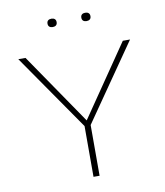

<svg xmlns="http://www.w3.org/2000/svg" viewBox="-91 -920 855 995"><g transform="rotate(-10 336.0 -422.5)"><path d="M320 0V-267L42 -668H80L336 -294L592 -668H630L352 -267V0ZM425 -801Q414 -801 407.5 -806.5Q401 -812 401 -823Q401 -834 407.5 -839.5Q414 -845 425 -845Q436 -845 442.5 -839.5Q449 -834 449 -823Q449 -812 442.5 -806.5Q436 -801 425 -801ZM247 -801Q236 -801 229.5 -806.5Q223 -812 223 -823Q223 -834 229.5 -839.5Q236 -845 247 -845Q258 -845 264.5 -839.5Q271 -834 271 -823Q271 -812 264.5 -806.5Q258 -801 247 -801Z"/></g></svg>

Font: Gantari Thin
Style: Regular
Weight: 250
Designer: Anugrah Pasau
Foundry: Lafontype
Version: Version 1.000